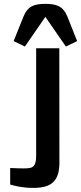

<svg xmlns="http://www.w3.org/2000/svg" viewBox="-20 -942 412 975"><path d="M31.7 -88.9Q43 -88.4 55.2 -87.9Q65.4 -87.4 77.1 -87.2Q88.9 -86.9 99.6 -86.9Q116.2 -86.9 128.2 -88.4Q140.1 -89.8 147.9 -96.2Q155.8 -102.5 159.7 -115.5Q163.6 -128.4 163.6 -151.9V-696.8H281.2L281.7 -116.2Q281.7 -79.1 273.2 -54.4Q264.6 -29.8 247.8 -14.9Q231 0 206.1 6.1Q181.2 12.2 148.4 12.2Q125 12.2 104 9.8Q83 7.3 66.9 3.9Q47.9 0 31.7 -4.9ZM106.4 -705.6 49.3 -733.4 98.6 -856.4Q106.9 -877 117.4 -889.9Q127.9 -902.8 141.4 -909.9Q154.8 -917 171.9 -919.7Q189 -922.4 210.4 -922.4Q231.9 -922.4 249 -919.7Q266.1 -917 279.5 -909.9Q293 -902.8 303.7 -889.9Q314.5 -877 322.8 -856.4L371.6 -733.4L314.5 -705.6L210.4 -856.4Z"/></svg>

Font: Doppio One
Style: Regular
Weight: 400
Designer: Szymon Celej
Foundry: Szymon Celej
Version: Version 1.002